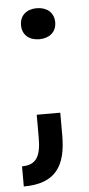

<svg xmlns="http://www.w3.org/2000/svg" viewBox="-52 -545 354 765"><g transform="rotate(-5 125.0 -162.5)"><path d="M124.5 -513.7C85.4 -513.7 56.6 -491.2 56.6 -451.7C56.6 -411.6 85.4 -389.6 124.5 -389.6C164.1 -389.6 193.4 -411.6 193.4 -451.7C193.4 -491.2 164.1 -513.7 124.5 -513.7ZM11.7 189.5C140.6 189.5 182.1 120.6 182.1 0V-90.8H87.9V0C87.9 72.8 70.8 108.9 11.7 108.9Z"/></g></svg>

Font: Inder
Style: Regular
Weight: 400
Designer: Irina Smirnova
Foundry: Irina Smirnova
Version: Version 1.001